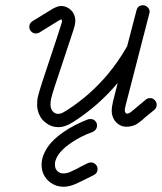

<svg xmlns="http://www.w3.org/2000/svg" viewBox="-20 -460 619 734"><path d="M326 -5Q337 -5 344 2.5Q351 10 351 19Q351 28 346.5 34.5Q342 41 335 44Q288 61 252 86Q209 115 195 146Q190 158 190 167.5Q190 177 192 183Q201 203 223 203Q235 203 249 197Q263 191 274.5 185Q286 179 287 178Q292 175 317 163Q322 161 328 161Q338 161 345.5 168.5Q353 176 353 186Q353 202 339 209Q315 221 300 228.5Q285 236 274 241Q246 254 223 254Q195 254 173 238Q139 213 139 169Q139 148 149 126Q168 82 224 44Q265 16 317 -4Q321 -5 326 -5ZM537 -79Q544 -85 554 -85Q564 -85 571.5 -77.5Q579 -70 579 -59Q579 -48 570 -40Q543 -18 537.5 -13.5Q532 -9 529.5 -6.5Q527 -4 523.5 -1Q520 2 517.5 3.5Q515 5 513 7Q500 18 484 22Q468 25 461.5 24.5Q455 24 450 23Q432 18 420 3Q407 -14 407 -37Q407 -51 412 -72L430 -143Q357 -56 262 5Q245 16 231 21Q217 26 202 26Q176 26 156 10Q139 -2 130.5 -21Q122 -40 122 -58Q122 -76 124 -87Q129 -108 142 -148Q216 -370 216 -373Q217 -378 217 -380L215 -386Q210 -385 204 -381L131 -336Q125 -332 116 -332Q107 -332 99.5 -339.5Q92 -347 92 -357Q92 -371 104 -379Q182 -427 185 -428.5Q188 -430 193 -432Q203 -437 215 -437Q227 -437 238 -431Q249 -425 257 -415Q268 -400 268 -380Q267 -366 265 -360Q263 -354 262.5 -352.5Q262 -351 262 -349Q261 -347 190 -132Q178 -95 175.5 -83Q173 -71 173 -61Q173 -40 186 -30Q198 -21 215 -27Q222 -30 235 -38Q324 -95 392 -176Q432 -224 463 -278Q465 -281 466 -283L502 -421Q507 -440 527 -440Q533 -440 539 -436.5Q545 -433 548.5 -427.5Q552 -422 552 -417Q552 -412 551 -409L461 -60Q457 -44 457 -40Q457 -33 459 -30Q461 -27 463 -26Q469 -24 478 -30Q484 -34 537 -79ZM479 -30Q479 -30 479 -30Z"/></svg>

Font: TT2020Base
Style: Italic
Weight: 400
Italic angle: -15°
Version: Version 0.2.000